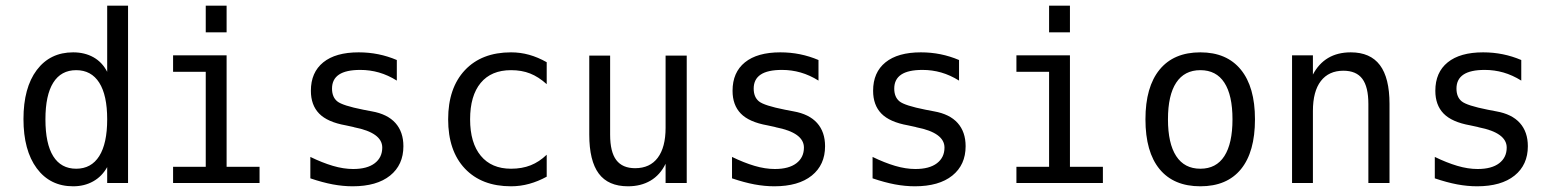

<svg xmlns="http://www.w3.org/2000/svg" viewBox="-20 -651 5540 683"><path d="M361.3 -395.5V-630.9H435.5V0H361.3V-56.6Q342.8 -23.4 311.5 -5.9Q280.3 11.7 240.2 11.7Q158.2 11.7 110.8 -52.2Q63.5 -116.2 63.5 -227.5Q63.5 -338.9 110.8 -401.9Q158.2 -464.8 240.2 -464.8Q281.2 -464.8 312.5 -447.3Q343.8 -429.7 361.3 -395.5ZM141.6 -226.6Q141.6 -139.6 169.4 -95.2Q197.3 -50.8 251 -50.8Q304.7 -50.8 333 -95.7Q361.3 -140.6 361.3 -226.6Q361.3 -312.5 333 -356.9Q304.7 -401.4 251 -401.4Q197.3 -401.4 169.4 -356.9Q141.6 -312.5 141.6 -226.6Z M711.9 -630.9H786.1V-536.1H711.9ZM595.7 -454.1H786.1V-57.6H903.3V0H595.7V-57.6H711.9V-395.5H595.7Z M1391.6 -437.5V-364.3Q1360.4 -383.8 1328.1 -393.1Q1295.9 -402.3 1261.7 -402.3Q1210.9 -402.3 1186 -385.7Q1161.1 -369.1 1161.1 -335.9Q1161.1 -305.7 1179.7 -290.5Q1198.2 -275.4 1272.5 -260.7L1302.7 -254.9Q1358.4 -245.1 1386.7 -213.4Q1415 -181.6 1415 -130.9Q1415 -64.5 1367.7 -26.4Q1320.3 11.7 1234.4 11.7Q1200.2 11.7 1163.6 4.9Q1127 -2 1084 -16.6V-92.8Q1126 -72.3 1164.1 -61Q1202.1 -49.8 1236.3 -49.8Q1286.1 -49.8 1313 -70.3Q1339.8 -90.8 1339.8 -126Q1339.8 -178.7 1240.2 -198.2L1237.3 -199.2L1210 -205.1Q1144.5 -216.8 1115.2 -247.1Q1085.9 -277.3 1085.9 -328.1Q1085.9 -393.6 1129.9 -429.2Q1173.8 -464.8 1255.9 -464.8Q1292 -464.8 1325.7 -458Q1359.4 -451.2 1391.6 -437.5Z M1924.8 -22.5Q1894.5 -5.9 1862.8 2.9Q1831.1 11.7 1797.9 11.7Q1693.4 11.7 1633.8 -51.3Q1574.2 -114.3 1574.2 -226.6Q1574.2 -337.9 1633.8 -401.4Q1693.4 -464.8 1797.9 -464.8Q1831.1 -464.8 1862.3 -456.1Q1893.6 -447.3 1924.8 -429.7V-351.6Q1895.5 -377.9 1865.7 -389.6Q1835.9 -401.4 1797.9 -401.4Q1727.5 -401.4 1689.9 -356Q1652.3 -310.5 1652.3 -226.6Q1652.3 -142.6 1690.4 -96.7Q1728.5 -50.8 1797.9 -50.8Q1836.9 -50.8 1867.7 -63Q1898.4 -75.2 1924.8 -100.6Z M2076.2 -171.9V-453.1H2150.4V-171.9Q2150.4 -110.4 2172.4 -81.5Q2194.3 -52.7 2239.3 -52.7Q2292 -52.7 2319.8 -89.8Q2347.7 -127 2347.7 -196.3V-453.1H2422.9V0H2347.7V-68.4Q2328.1 -28.3 2293.9 -8.3Q2259.8 11.7 2213.9 11.7Q2143.6 11.7 2109.9 -33.7Q2076.2 -79.1 2076.2 -171.9Z M2891.6 -437.5V-364.3Q2860.4 -383.8 2828.1 -393.1Q2795.9 -402.3 2761.7 -402.3Q2710.9 -402.3 2686 -385.7Q2661.1 -369.1 2661.1 -335.9Q2661.1 -305.7 2679.7 -290.5Q2698.2 -275.4 2772.5 -260.7L2802.7 -254.9Q2858.4 -245.1 2886.7 -213.4Q2915 -181.6 2915 -130.9Q2915 -64.5 2867.7 -26.4Q2820.3 11.7 2734.4 11.7Q2700.2 11.7 2663.6 4.9Q2627 -2 2584 -16.6V-92.8Q2626 -72.3 2664.1 -61Q2702.1 -49.8 2736.3 -49.8Q2786.1 -49.8 2813 -70.3Q2839.8 -90.8 2839.8 -126Q2839.8 -178.7 2740.2 -198.2L2737.3 -199.2L2710 -205.1Q2644.5 -216.8 2615.2 -247.1Q2585.9 -277.3 2585.9 -328.1Q2585.9 -393.6 2629.9 -429.2Q2673.8 -464.8 2755.9 -464.8Q2792 -464.8 2825.7 -458Q2859.4 -451.2 2891.6 -437.5Z M3391.6 -437.5V-364.3Q3360.4 -383.8 3328.1 -393.1Q3295.9 -402.3 3261.7 -402.3Q3210.9 -402.3 3186 -385.7Q3161.1 -369.1 3161.1 -335.9Q3161.1 -305.7 3179.7 -290.5Q3198.2 -275.4 3272.5 -260.7L3302.7 -254.9Q3358.4 -245.1 3386.7 -213.4Q3415 -181.6 3415 -130.9Q3415 -64.5 3367.7 -26.4Q3320.3 11.7 3234.4 11.7Q3200.2 11.7 3163.6 4.9Q3127 -2 3084 -16.6V-92.8Q3126 -72.3 3164.1 -61Q3202.1 -49.8 3236.3 -49.8Q3286.1 -49.8 3313 -70.3Q3339.8 -90.8 3339.8 -126Q3339.8 -178.7 3240.2 -198.2L3237.3 -199.2L3210 -205.1Q3144.5 -216.8 3115.2 -247.1Q3085.9 -277.3 3085.9 -328.1Q3085.9 -393.6 3129.9 -429.2Q3173.8 -464.8 3255.9 -464.8Q3292 -464.8 3325.7 -458Q3359.4 -451.2 3391.6 -437.5Z M3711.9 -630.9H3786.1V-536.1H3711.9ZM3595.7 -454.1H3786.1V-57.6H3903.3V0H3595.7V-57.6H3711.9V-395.5H3595.7Z M4250 -401.4Q4193.4 -401.4 4164.1 -356.9Q4134.8 -312.5 4134.8 -226.6Q4134.8 -140.6 4164.1 -95.7Q4193.4 -50.8 4250 -50.8Q4306.6 -50.8 4335.4 -95.7Q4364.3 -140.6 4364.3 -226.6Q4364.3 -312.5 4335.4 -356.9Q4306.6 -401.4 4250 -401.4ZM4250 -464.8Q4343.8 -464.8 4394 -403.3Q4444.3 -341.8 4444.3 -226.6Q4444.3 -110.4 4394.5 -49.3Q4344.7 11.7 4250 11.7Q4155.3 11.7 4105 -49.3Q4054.7 -110.4 4054.7 -226.6Q4054.7 -341.8 4105 -403.3Q4155.3 -464.8 4250 -464.8Z M4922.9 -281.2V0H4847.7V-281.2Q4847.7 -341.8 4826.2 -370.6Q4804.7 -399.4 4758.8 -399.4Q4707 -399.4 4678.7 -362.8Q4650.4 -326.2 4650.4 -255.9V0H4576.2V-454.1H4650.4V-385.7Q4670.9 -424.8 4704.6 -444.8Q4738.3 -464.8 4785.2 -464.8Q4854.5 -464.8 4888.7 -419.4Q4922.9 -374 4922.9 -281.2Z M5391.6 -437.5V-364.3Q5360.4 -383.8 5328.1 -393.1Q5295.9 -402.3 5261.7 -402.3Q5210.9 -402.3 5186 -385.7Q5161.1 -369.1 5161.1 -335.9Q5161.1 -305.7 5179.7 -290.5Q5198.2 -275.4 5272.5 -260.7L5302.7 -254.9Q5358.4 -245.1 5386.7 -213.4Q5415 -181.6 5415 -130.9Q5415 -64.5 5367.7 -26.4Q5320.3 11.7 5234.4 11.7Q5200.2 11.7 5163.6 4.9Q5127 -2 5084 -16.6V-92.8Q5126 -72.3 5164.1 -61Q5202.1 -49.8 5236.3 -49.8Q5286.1 -49.8 5313 -70.3Q5339.8 -90.8 5339.8 -126Q5339.8 -178.7 5240.2 -198.2L5237.3 -199.2L5210 -205.1Q5144.5 -216.8 5115.2 -247.1Q5085.9 -277.3 5085.9 -328.1Q5085.9 -393.6 5129.9 -429.2Q5173.8 -464.8 5255.9 -464.8Q5292 -464.8 5325.7 -458Q5359.4 -451.2 5391.6 -437.5Z"/></svg>

Font: BabelStone Irk Bitig Colour
Style: Regular
Weight: 400
Designer: Andrew West
Foundry: BabelStone
Version: Version 1.03 June 7, 2023